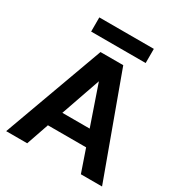

<svg xmlns="http://www.w3.org/2000/svg" viewBox="-200 -1020 1095 1162"><g transform="rotate(30 347.0 -439.0)"><path d="M12 0 267 -700H426L682 0H534L480 -157H213L159 0ZM251 -266H442L347 -542ZM156 -779V-878H537V-779Z"/></g></svg>

Font: Host Grotesk Black
Style: Regular
Weight: 900
Designer: Doğukan Karapınar based on Poppins by Indian Type Foundry, Jonny Pinhorn
Foundry: Element Type
Version: Version 1.000; ttfautohint (v1.8.4.7-5d5b);gftools[0.9.33]